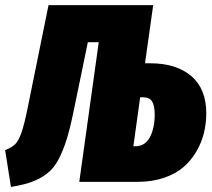

<svg xmlns="http://www.w3.org/2000/svg" viewBox="-49 -716 836 756"><path d="M543 -466.8Q645 -466.8 704.1 -416.5Q763.2 -366.2 763.2 -270Q763.2 -230 753.9 -192.1Q744.6 -154.3 723.9 -118.9Q703.1 -83.5 672.6 -57.4Q642.1 -31.2 595.9 -15.6Q549.8 0 493.2 0H263.2L339.8 -549.8H296.9L241.2 -279.8Q227.1 -210.4 212.9 -165.5Q198.7 -120.6 180.4 -86.4Q162.1 -52.2 135.7 -32.2Q109.4 -12.2 76.4 0Q43.5 12.2 -5.9 20L-28.8 -125Q-2 -135.3 11.2 -148.7Q24.4 -162.1 35.4 -193.4Q46.4 -224.6 60.1 -292L142.1 -695.8H554.2L522 -466.8ZM483.9 -140.1Q522 -140.1 541 -175.5Q560.1 -210.9 560.1 -264.2Q560.1 -300.3 549.8 -316.7Q539.6 -333 514.2 -333H502.9L476.1 -140.1Z"/></svg>

Font: Fira Sans Compressed Heavy
Style: Italic
Weight: 900
Width: 3
Italic angle: -8°
Designer: Carrois Corporate & Edenspiekermann AG
Foundry: Carrois Corporate GbR & Edenspiekermann AG
Version: Version 4.203;PS 004.203;hotconv 1.0.88;makeotf.lib2.5.64775